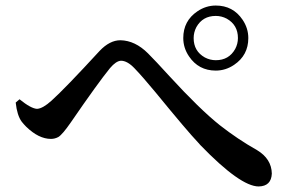

<svg xmlns="http://www.w3.org/2000/svg" viewBox="-20 -718 1040 686"><path d="M751 -465.8Q689.5 -465.8 655.3 -516.6Q634.8 -546.9 634.8 -582Q634.8 -643.6 685.5 -677.7Q715.8 -698.2 751 -698.2Q812.5 -698.2 846.7 -647.5Q867.2 -617.2 867.2 -582Q867.2 -520.5 816.4 -486.3Q786.1 -465.8 751 -465.8ZM751 -661.1Q704.1 -661.1 681.6 -621.1Q671.9 -602.5 671.9 -582Q671.9 -535.2 711.9 -512.7Q730.5 -502.9 751 -502.9Q797.9 -502.9 820.3 -543Q830.1 -561.5 830.1 -582Q830.1 -628.9 790 -651.4Q771.5 -661.1 751 -661.1ZM57.6 -283.2Q41 -305.7 36.1 -351.6L49.8 -363.3Q90.8 -330.1 112.3 -329.1Q132.8 -330.1 164.1 -358.4Q212.9 -402.3 335.9 -536.1Q372.1 -574.2 410.2 -574.2Q462.9 -573.2 508.8 -527.3Q535.2 -501 585 -446.3Q694.3 -327.1 765.6 -270.5Q829.1 -220.7 898.4 -181.6Q950.2 -150.4 951.2 -97.7Q949.2 -52.7 904.3 -51.8Q838.9 -51.8 696.3 -199.2Q692.4 -204.1 688.5 -208Q649.4 -249 535.2 -388.7Q488.3 -445.3 460 -474.6Q434.6 -501 412.1 -501Q394.5 -500 373 -474.6Q330.1 -421.9 233.4 -281.2Q203.1 -237.3 188.5 -228.5Q175.8 -221.7 162.1 -221.7Q118.2 -221.7 73.2 -265.6Q64.5 -274.4 57.6 -283.2Z"/></svg>

Font: GenYoMin JP SemiBold
Style: Regular
Weight: 600
Version: Version 1.001;PS 1;hotconv 16.6.51;makeotf.lib2.5.65220 DEVE